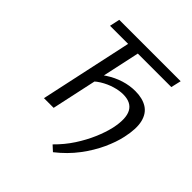

<svg xmlns="http://www.w3.org/2000/svg" viewBox="-225 -814 1163 1163"><g transform="rotate(45 357.0 -232.5)"><path d="M413 193 378 161Q430 110 467 53Q504 -4 528.5 -61Q553 -118 565 -170Q585 -264 560 -310Q535 -356 466 -356Q434 -356 395 -344.5Q356 -333 318.5 -310Q281 -287 256 -253L231 -288Q269 -333 314.5 -362.5Q360 -392 408 -407Q456 -422 504 -422Q566 -422 606 -397Q646 -372 659 -318.5Q672 -265 653 -179Q641 -123 611 -57.5Q581 8 532 73Q483 138 413 193ZM143 0 285 -658H368L226 0ZM116 -593 130 -658H656L641 -593Z"/></g></svg>

Font: Ysabeau Infant Medium
Style: Italic
Weight: 500
Italic angle: -12°
Designer: Christian Thalmann (Catharsis Fonts)
Version: Version 2.001;gftools[0.9.30]; featfreeze: ss01,ss02,lnum